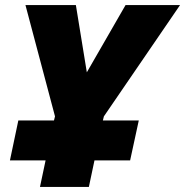

<svg xmlns="http://www.w3.org/2000/svg" viewBox="-20 -734 727 754"><path d="M137 0H329L351 -104H491L525 -261H384L388 -277L687 -714H473L321 -450L278 -714H80L196 -277L192 -261H52L19 -104H159Z"/></svg>

Font: Noto Sans UI Black
Style: Italic
Weight: 900
Italic angle: -372°
Designer: Monotype Design Team
Foundry: Monotype Imaging Inc.
Version: Version 1.901